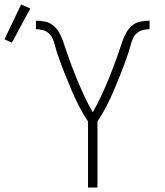

<svg xmlns="http://www.w3.org/2000/svg" viewBox="-113 -835 733 855"><path d="M279 0V-294Q257 -327 239 -362Q221 -397 205.5 -433.5Q190 -470 175.5 -506.5Q161 -543 148 -580V-581Q143 -593 139.5 -605.5Q136 -618 132 -631V-632Q128 -647 122 -661.5Q116 -676 104.5 -686.5Q93 -697 77.5 -701Q62 -705 47 -705V-743Q68 -743 89 -738.5Q110 -734 126 -720Q142 -706 152 -687Q162 -668 169 -648Q176 -628 182.5 -608Q189 -588 196.5 -568Q204 -548 211.5 -528Q219 -508 227 -488.5Q235 -469 243.5 -449.5Q252 -430 261 -410.5Q270 -391 279.5 -372.5Q289 -354 300 -335Q311 -354 320.5 -372.5Q330 -391 339 -410.5Q348 -430 356.5 -449.5Q365 -469 373 -488.5Q381 -508 388.5 -528Q396 -548 403.5 -568Q411 -588 417.5 -608Q424 -628 431 -648Q438 -668 448 -687Q458 -706 474 -720Q490 -734 511 -738.5Q532 -743 553 -743V-705Q538 -705 522.5 -701Q507 -697 495.5 -686.5Q484 -676 478 -661.5Q472 -647 468 -632V-631Q464 -618 460.5 -605.5Q457 -593 452 -581V-580Q439 -543 424.5 -506.5Q410 -470 394.5 -433.5Q379 -397 361 -362Q343 -327 321 -294V0ZM-60 -645 -93 -660 -19 -815 22 -797Z"/></svg>

Font: Iosevka Extralight Extended
Style: Regular
Weight: 200
Width: 7
Monospace: yes
Designer: Belleve Invis
Foundry: Belleve Invis
Version: Version 32.5.0; ttfautohint (v1.8.4)